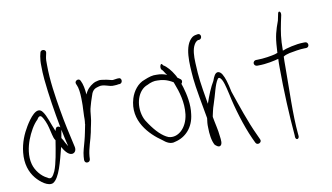

<svg xmlns="http://www.w3.org/2000/svg" viewBox="-80 -922 2060 1190"><g transform="rotate(-10 949.5 -327.0)"><path d="M16 -135C9 -65 28 -11 60 28C88 62 135 97 166 83C208 59 231 -40 254 -129C265 -109 288 -73 314 -75C333 -77 342 -95 337 -116C320 -191 301 -273 287 -358C272 -447 256 -546 256 -644C255 -666 256 -684 259 -697L264 -720C269 -743 233 -748 229 -727L224 -705C221 -688 219 -668 220 -643C220 -620 221 -592 224 -560C234 -457 252 -347 270 -252C270 -251 270 -250 271 -249C268 -253 264 -255 260 -256C243 -259 240 -245 237 -232C216 -280 202 -334 180 -362C147 -407 97 -336 71 -293C45 -250 22 -197 16 -135ZM56 -56C42 -108 54 -165 70 -208C86 -250 111 -296 138 -321C147 -337 159 -347 170 -332C181 -318 195 -285 201 -259L212 -213C215 -201 219 -186 227 -176C216 -108 204 -31 186 12C172 41 160 62 136 43C101 27 67 -14 56 -56ZM265 -183 274 -234C282 -196 289 -160 298 -126C293 -134 288 -142 283 -151C278 -162 272 -174 265 -183Z M380 -25C380 -15 386 -6 396 -6C408 -6 414 -12 416 -23L417 -42C421 -91 441 -138 451 -187C456 -219 466 -251 468 -281C470 -303 472 -327 478 -345L486 -373L496 -403C504 -433 516 -448 537 -454L547 -457C580 -469 613 -443 643 -447C652 -447 666 -448 673 -450H680C702 -454 699 -491 676 -486H670C660 -484 652 -484 642 -482C638 -482 634 -483 630 -484L614 -488C607 -490 600 -491 593 -492L573 -495C559 -498 543 -492 531 -489L519 -483C496 -469 478 -453 465 -422C462 -457 457 -487 445 -511C436 -534 403 -517 413 -497C416 -488 419 -485 422 -473C429 -446 430 -413 430 -379C430 -365 430 -352 429 -341C429 -322 427 -308 427 -292V-274C427 -266 426 -257 425 -249C424 -247 424 -245 425 -243C418 -209 412 -174 403 -141C395 -109 383 -76 381 -45Z M747 -348C705 -211 806 -112 879 -62C900 -44 927 -27 956 -38C1023 -53 1074 -107 1083 -189C1092 -249 1078 -314 1064 -361L1056 -385C1064 -393 1066 -406 1056 -414L1038 -427C1035 -435 1031 -442 1027 -448C1012 -474 987 -505 965 -517L960 -524C951 -538 940 -507 949 -494L956 -487C961 -482 968 -466 979 -455C956 -464 937 -467 915 -467C889 -469 866 -462 835 -449C793 -435 761 -393 747 -348ZM784 -226C757 -306 787 -394 848 -415C869 -426 892 -433 914 -431C944 -431 973 -425 1010 -403L1014 -393C1035 -339 1057 -269 1048 -194C1037 -108 976 -57 920 -74C883 -89 846 -126 811 -177C800 -192 790 -208 784 -226Z M1134 -404C1138 -355 1164 -214 1176 -148C1173 -128 1171 -109 1172 -91C1172 -47 1178 -5 1193 22C1199 28 1216 44 1228 35C1241 25 1238 2 1234 -27C1231 -63 1219 -107 1212 -149C1213 -152 1213 -154 1213 -156L1219 -183C1222 -197 1226 -211 1231 -225C1250 -279 1262 -346 1283 -375C1286 -379 1288 -381 1292 -381C1305 -377 1313 -359 1320 -337C1325 -320 1331 -298 1337 -270C1355 -181 1391 -62 1429 22L1444 54C1454 75 1487 59 1477 39L1462 6C1422 -78 1383 -195 1353 -283C1347 -313 1341 -337 1335 -356C1324 -388 1313 -414 1292 -417C1273 -417 1264 -395 1254 -368C1233 -334 1212 -282 1197 -237C1197 -236 1197 -236 1196 -235L1193 -253C1174 -365 1168 -402 1164 -498C1162 -541 1164 -582 1179 -609C1188 -625 1193 -628 1204 -634H1212C1235 -639 1230 -674 1208 -670C1195 -668 1186 -667 1174 -659C1116 -614 1126 -500 1134 -404Z M1519 -432C1519 -422 1528 -414 1537 -414H1545C1599 -414 1647 -426 1674 -433C1673 -416 1673 -399 1673 -380C1673 -235 1681 -71 1692 52V62C1695 86 1718 79 1715 57L1714 47C1702 -74 1709 -237 1709 -380C1709 -401 1709 -422 1710 -441C1721 -449 1735 -452 1749 -456C1775 -461 1818 -469 1846 -469H1855C1865 -469 1873 -476 1873 -486C1873 -497 1866 -505 1855 -505H1846C1799 -505 1733 -488 1711 -478C1711 -556 1718 -594 1730 -654L1739 -696C1744 -719 1726 -730 1722 -710L1713 -667C1692 -609 1681 -576 1677 -499C1676 -490 1676 -480 1675 -470C1669 -469 1665 -467 1660 -465C1637 -459 1586 -450 1544 -450H1537C1527 -450 1519 -441 1519 -432Z"/></g></svg>

Font: Stray Cat
Style: UltCn
Weight: 400
Version: Version 1.0